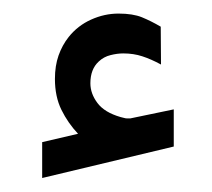

<svg xmlns="http://www.w3.org/2000/svg" viewBox="-20 -805 309 280"><path d="M93.8 -609.9Q79.1 -625.5 69.6 -644.8Q60.1 -664.1 60.1 -689.9Q60.1 -709 65.4 -724.1Q70.8 -739.3 80.1 -751Q93.3 -767.6 112.8 -776.4Q132.3 -785.2 152.8 -785.2Q173.8 -785.2 187 -779.8Q200.2 -774.4 214.4 -766.1L214.8 -710.9Q200.2 -718.8 187.5 -722.9Q174.8 -727.1 159.7 -727.1Q150.9 -727.1 141.1 -724.6Q131.3 -722.2 124 -715.3Q111.8 -704.1 111.8 -683.6Q111.8 -668.5 122.1 -654.8Q132.3 -641.1 155.8 -634.3Q158.2 -633.8 160.6 -633.1Q163.1 -632.3 165.5 -632.3Q168 -632.3 169.9 -632.3L233.4 -645.5V-591.3L41.5 -545.4V-597.7Z"/></svg>

Font: Vazir FD-WOL
Style: Bold-FD-WOL
Weight: 700
Designer: Saber Rastikerdar
Foundry: Saber Rastikerdar
Version: Version 30.1.0